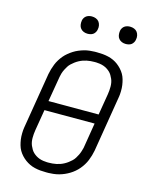

<svg xmlns="http://www.w3.org/2000/svg" viewBox="-137 -1023 873 1117"><g transform="rotate(15 300.0 -464.5)"><path d="M252 8Q234 8 217 6.5Q200 5 183 1Q166 -3 151.5 -10Q137 -17 124 -26.5Q111 -36 99.5 -48.5Q88 -61 80 -75Q72 -89 67.5 -105Q63 -121 60.5 -138Q58 -155 58.5 -175.5Q59 -196 61 -208L117 -548Q120 -564 124.5 -579Q129 -594 135 -609Q141 -624 150 -638.5Q159 -653 169.5 -665.5Q180 -678 193.5 -689Q207 -700 220.5 -708.5Q234 -717 249.5 -723.5Q265 -730 280.5 -734.5Q296 -739 314.5 -741Q333 -743 344 -743H357Q375 -743 392 -741.5Q409 -740 426 -736Q443 -732 458 -725Q473 -718 485.5 -708.5Q498 -699 509.5 -686.5Q521 -674 529 -660Q537 -646 541.5 -630Q546 -614 548.5 -597Q551 -580 550.5 -559.5Q550 -539 548 -528L492 -187Q489 -171 484.5 -156Q480 -141 474 -126Q468 -111 459 -96.5Q450 -82 439.5 -69.5Q429 -57 416 -46Q403 -35 389 -26.5Q375 -18 360 -11.5Q345 -5 329 -0.5Q313 4 294.5 6Q276 8 266 8ZM158 -396H460L481 -522Q483 -534 484 -546Q485 -558 485 -570Q485 -582 483 -593.5Q481 -605 476.5 -615.5Q472 -626 466 -636Q460 -646 452 -653.5Q444 -661 434.5 -667Q425 -673 414 -677Q403 -681 389.5 -683Q376 -685 368 -685H357Q346 -685 334.5 -684Q323 -683 311 -680.5Q299 -678 288 -674Q277 -670 266 -664Q255 -658 245 -650.5Q235 -643 226 -634.5Q217 -626 210.5 -615.5Q204 -605 198.5 -594Q193 -583 189 -570Q185 -557 184 -549ZM242 -50H252Q263 -50 274.5 -51Q286 -52 298 -54.5Q310 -57 321 -61Q332 -65 343 -71Q354 -77 364 -84.5Q374 -92 383 -100.5Q392 -109 398.5 -119.5Q405 -130 410.5 -141Q416 -152 420 -165Q424 -178 426 -186L451 -339H149L128 -213Q126 -201 125 -189Q124 -177 124 -165Q124 -153 126 -141.5Q128 -130 132.5 -119.5Q137 -109 143 -99Q149 -89 157 -81.5Q165 -74 174.5 -68Q184 -62 195 -58Q206 -54 219.5 -52Q233 -50 242 -50ZM506 -833Q493 -833 482 -837.5Q471 -842 463.5 -851Q456 -860 454 -872.5Q452 -885 454 -898Q455 -906 460 -914.5Q465 -923 472.5 -928Q480 -933 488.5 -935Q497 -937 505 -937Q518 -937 529.5 -932.5Q541 -928 548 -919Q555 -910 557.5 -897.5Q560 -885 557 -872Q556 -864 551 -855.5Q546 -847 539 -842Q532 -837 523 -835Q514 -833 506 -833ZM276 -833Q263 -833 252 -837.5Q241 -842 233.5 -851Q226 -860 224 -872.5Q222 -885 224 -898Q225 -906 230 -914.5Q235 -923 242.5 -928Q250 -933 258.5 -935Q267 -937 275 -937Q288 -937 299.5 -932.5Q311 -928 318 -919Q325 -910 327.5 -897.5Q330 -885 327 -872Q326 -864 321 -855.5Q316 -847 309 -842Q302 -837 293 -835Q284 -833 276 -833Z"/></g></svg>

Font: Iosevka Aile Light
Style: Italic
Weight: 300
Italic angle: -9°
Designer: Belleve Invis
Foundry: Belleve Invis
Version: Version 31.1.0; ttfautohint (v1.8.4)